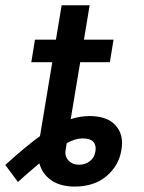

<svg xmlns="http://www.w3.org/2000/svg" viewBox="-26 -696 545 728"><path d="M207.7 -676.1H313.9L292.3 -545.5H404.5L390.6 -460.2H278.1L242.2 -244.3Q278.4 -256 313.6 -256Q381 -256 412.8 -220Q444.6 -183.9 434.3 -127.1Q424.7 -67.8 377.8 -28.2Q331 11.4 257.5 11.4Q203.1 11.4 168.9 -12.1Q134.6 -35.5 123.2 -76.7Q77.8 -38.4 41.9 -6L-6 -70.7Q73.5 -142.4 125.7 -180L172.2 -460.2H92.7L106.5 -545.5H186.1ZM226.9 -153.1 222.7 -126.4Q218.8 -103.7 233.7 -87.5Q248.6 -71.4 273.8 -71.4Q297.2 -71.4 314.8 -84.9Q332.4 -98.4 335.9 -122.9Q339.5 -144.2 328.3 -157.7Q317.1 -171.2 286.9 -171.2Q259.6 -171.2 226.9 -153.1Z"/></svg>

Font: Karasuma Gothic
Style: Medium Italic
Weight: 500
Italic angle: 9.39998°
Designer: Rasmus Andersson / Ryoko Nishizuka
Foundry: Genbu
Version: Version 1.00